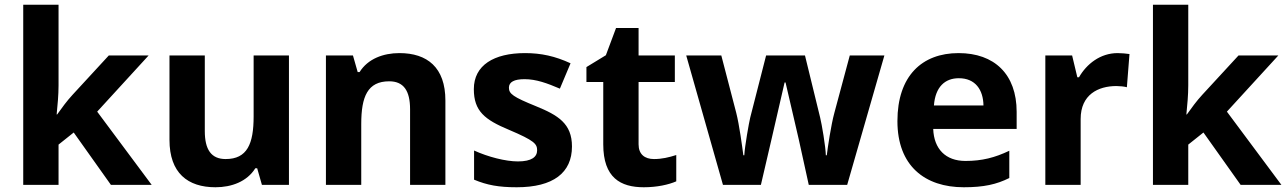

<svg xmlns="http://www.w3.org/2000/svg" viewBox="-20 -780 5426 810"><path d="M227 -420V-760H78V0H227V-170L291 -221L448 0H620L390 -309L607 -546H439L286 -380C262 -354 241 -325 221 -297H219C223 -338 227 -379 227 -420Z M1199 -546H1050V-289C1050 -173 1023 -109 932 -109C871 -109 844 -149 844 -227V-546H695V-190C695 -50 772 10 889 10C957 10 1022 -14 1057 -70H1065L1085 0H1199Z M1665 -556C1597 -556 1532 -532 1497 -476H1489L1469 -546H1355V0H1504V-257C1504 -373 1531 -437 1622 -437C1683 -437 1710 -397 1710 -319V0H1859V-356C1859 -496 1782 -556 1665 -556Z M2393 -162C2393 -259 2334 -294 2241 -332C2145 -371 2127 -384 2127 -410C2127 -434 2149 -446 2193 -446C2242 -446 2288 -429 2342 -406L2387 -513C2322 -543 2263 -556 2195 -556C2064 -556 1979 -505 1979 -404C1979 -311 2025 -275 2128 -232C2234 -187 2246 -173 2246 -146C2246 -118 2223 -99 2165 -99C2113 -99 2039 -118 1980 -145V-22C2035 1 2084 10 2160 10C2314 10 2393 -51 2393 -162Z M2739 -109C2700 -109 2674 -129 2674 -171V-434H2827V-546H2674V-662H2579L2536 -547L2454 -497V-434H2525V-171C2525 -30 2598 10 2696 10C2752 10 2801 -1 2833 -15V-126C2802 -116 2772 -109 2739 -109Z M3350 -191 3392 0H3554L3711 -546H3565L3500 -304C3486 -253 3472 -158 3468 -125H3464C3463 -162 3447 -256 3440 -284L3376 -546H3212L3145 -284C3140 -264 3122 -163 3120 -125H3116C3111 -163 3099 -253 3086 -304L3023 -546H2875L3030 0H3190L3234 -189C3245 -236 3281 -392 3290 -432H3294C3303 -392 3340 -236 3350 -191Z M4024 -556C3870 -556 3766 -460 3766 -269C3766 -80 3882 10 4046 10C4130 10 4184 -2 4238 -29V-144C4177 -115 4123 -101 4053 -101C3969 -101 3920 -152 3917 -236H4269V-308C4269 -467 4175 -556 4024 -556ZM4025 -450C4095 -450 4128 -401 4129 -335H3920C3926 -414 3967 -450 4025 -450Z M4695 -556C4622 -556 4564 -510 4532 -454H4525L4503 -546H4390V0H4539V-278C4539 -381 4613 -417 4690 -417C4703 -417 4724 -415 4734 -412L4745 -552C4733 -554 4710 -556 4695 -556Z M4993 -420V-760H4844V0H4993V-170L5057 -221L5214 0H5386L5156 -309L5373 -546H5205L5052 -380C5028 -354 5007 -325 4987 -297H4985C4989 -338 4993 -379 4993 -420Z"/></svg>

Font: Noto Sans Javanese
Style: Bold
Weight: 700
Designer: Monotype Design Team
Foundry: Monotype Imaging Inc.
Version: Version 2.005